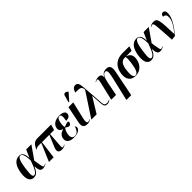

<svg xmlns="http://www.w3.org/2000/svg" viewBox="292 -2348 4121 4121"><g transform="rotate(-45 2353.0 -287.0)"><path d="M175 10C265 10 308 -57 348 -148H353C358 -16 392 10 450 10C493 10 531 -8 557 -26L552 -34C536 -24 516 -13 501 -13C467 -13 466 -51 435 -243L639 -536H482L405 -363H401C397 -518 337 -548 272 -548C158 -548 74 -454 46 -257C19 -65 82 10 175 10ZM211 -23C173 -23 156 -60 185 -267C212 -461 249 -533 299 -533C345 -533 379 -478 383 -297C311 -89 264 -23 211 -23Z M637 0H779L832 -407H1056L946 -144C903 -41 929 10 1025 10C1073 10 1098 0 1134 -25L1130 -35C1113 -22 1091 -12 1079 -12C1047 -12 1052 -34 1060 -151L1079 -407H1200L1239 -536H819C740 -536 685 -500 635 -376L642 -373C670 -402 688 -407 750 -407H811Z M1389 10C1533 10 1583 -47 1590 -92C1592 -112 1587 -137 1569 -145C1536 -32 1481 -1 1427 -1C1352 -1 1333 -68 1345 -138C1358 -209 1386 -255 1407 -277C1434 -254 1465 -235 1490 -235C1520 -235 1544 -258 1549 -286C1553 -309 1546 -320 1537 -326C1504 -326 1455 -310 1410 -289C1403 -312 1396 -350 1407 -411C1423 -500 1450 -538 1491 -538C1536 -538 1549 -490 1523 -364C1607 -364 1642 -396 1650 -441C1659 -491 1630 -548 1497 -548C1370 -548 1285 -492 1268 -400C1258 -342 1287 -303 1347 -285V-280C1278 -262 1223 -225 1208 -145C1193 -52 1250 10 1389 10Z M1856 -603 1996 -762 1999 -774C1954 -818 1900 -823 1884 -766L1841 -611ZM1801 10C1849 10 1878 -6 1906 -26L1902 -34C1881 -22 1865 -13 1844 -13C1798 -13 1804 -79 1819 -145L1911 -536H1765L1687 -148C1664 -33 1712 10 1801 10Z M1924 0H2084L2296 -346H2298L2315 -94C2321 -14 2348 10 2406 10C2433 10 2467 -2 2498 -26L2494 -34C2473 -22 2442 -13 2413 -13C2360 -13 2341 -35 2335 -99L2301 -558C2291 -698 2282 -769 2202 -769C2131 -769 2103 -699 2092 -654C2234 -654 2275 -652 2284 -550Z M2754 234H2900L3018 -355C3045 -490 3013 -548 2918 -548C2855 -548 2800 -525 2766 -448H2762C2769 -528 2723 -543 2675 -543C2626 -543 2590 -527 2561 -507L2563 -499C2585 -513 2605 -520 2616 -520C2635 -520 2647 -505 2626 -418L2528 0H2674L2735 -312C2760 -441 2802 -517 2858 -517C2907 -517 2917 -467 2886 -333Z M3263 10C3421 10 3509 -105 3528 -240C3542 -345 3503 -407 3410 -433H3578L3614 -536H3398C3229 -536 3102 -443 3075 -249C3052 -89 3121 10 3263 10ZM3266 0C3209 0 3188 -72 3212 -241C3232 -383 3291 -433 3363 -433H3391C3403 -401 3402 -345 3387 -240C3364 -72 3325 0 3266 0Z M3738 10C3828 10 3871 -57 3911 -148H3916C3921 -16 3955 10 4013 10C4056 10 4094 -8 4120 -26L4115 -34C4099 -24 4079 -13 4064 -13C4030 -13 4029 -51 3998 -243L4202 -536H4045L3968 -363H3964C3960 -518 3900 -548 3835 -548C3721 -548 3637 -454 3609 -257C3582 -65 3645 10 3738 10ZM3774 -23C3736 -23 3719 -60 3748 -267C3775 -461 3812 -533 3862 -533C3908 -533 3942 -478 3946 -297C3874 -89 3827 -23 3774 -23Z M4361 10 4462 0C4573 -134 4703 -303 4703 -458C4703 -518 4676 -545 4639 -545C4597 -545 4575 -513 4575 -472C4633 -472 4657 -440 4657 -381C4657 -275 4588 -170 4484 -42H4482C4469 -470 4461 -543 4350 -543C4313 -543 4268 -535 4232 -503L4238 -496C4258 -512 4274 -517 4287 -517C4333 -517 4331 -470 4361 10Z"/></g></svg>

Font: Noto Serif Display Condensed
Style: Bold Italic
Weight: 700
Width: 3
Italic angle: -12°
Designer: Monotype Design Team
Foundry: Monotype Imaging Inc.
Version: Version 2.009